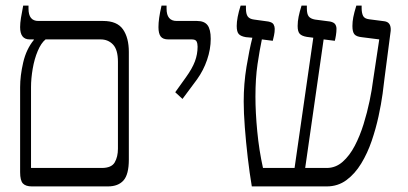

<svg xmlns="http://www.w3.org/2000/svg" viewBox="-20 -667 1459 687"><path d="M94 0Q72 0 62 -10.5Q52 -21 52 -51V-355Q52 -396 63 -443.5Q74 -491 101 -524V-526H86Q52 -526 52 -570Q52 -584 55 -603Q58 -622 63 -647H82V-636Q82 -592 117 -592H349Q399 -592 420 -562Q441 -532 441 -481V-96Q441 -43 422 -21.5Q403 0 366 0ZM91 -66H344Q379 -66 390.5 -86Q402 -106 402 -135V-446Q402 -489 384.5 -507.5Q367 -526 340 -526H143Q127 -513 115 -484.5Q103 -456 97 -421Q91 -386 91 -355Z M633 -313 607 -337 645 -390Q668 -422 677.5 -447.5Q687 -473 687 -500Q687 -511 683.5 -518.5Q680 -526 666 -526H582Q563 -526 555 -536.5Q547 -547 547 -570Q547 -585 549.5 -603Q552 -621 558 -647H576V-636Q576 -592 612 -592H685Q711 -592 722.5 -577Q734 -562 734 -528Q734 -491 721 -453Q708 -415 685 -383Z M881 0Q873 -47 866.5 -103Q860 -159 856 -211.5Q852 -264 852 -304Q852 -367 862 -428Q872 -489 883 -532L860 -534Q842 -537 834.5 -545Q827 -553 827 -574Q827 -603 841 -647H860V-637Q860 -617 866.5 -608Q873 -599 889 -597L940 -590Q955 -587 959 -579.5Q963 -572 963 -564Q963 -552 960.5 -540.5Q958 -529 956 -521L917 -526Q909 -488 901.5 -437.5Q894 -387 894 -321Q894 -265 900.5 -197Q907 -129 921 -66H1034L1101 -532L1078 -535Q1060 -538 1052.5 -546Q1045 -554 1045 -574Q1045 -590 1048.5 -607.5Q1052 -625 1059 -647H1078V-637Q1078 -617 1084.5 -608.5Q1091 -600 1107 -597L1161 -590Q1175 -587 1179.5 -580Q1184 -573 1184 -564Q1184 -553 1182 -540.5Q1180 -528 1178 -521L1138 -526L1072 -66H1149Q1181 -66 1206 -88Q1231 -110 1249.5 -145.5Q1268 -181 1281 -223Q1294 -265 1302.5 -306Q1311 -347 1315 -380L1337 -526L1274 -534Q1255 -536 1248 -544.5Q1241 -553 1241 -574Q1241 -589 1244 -605Q1247 -621 1255 -647H1274V-638Q1274 -621 1279 -610.5Q1284 -600 1301 -598L1355 -591Q1380 -588 1378 -557L1356 -388Q1354 -368 1349 -331.5Q1344 -295 1334.5 -251Q1325 -207 1310 -163Q1295 -119 1272.5 -82Q1250 -45 1219.5 -22.5Q1189 0 1149 0Z"/></svg>

Font: Noto Serif Hebrew SemiCondensed Light
Style: Regular
Weight: 300
Width: 4
Designer: Monotype Design Team
Foundry: Monotype Imaging Inc.
Version: Version 2.004; ttfautohint (v1.8.4.7-5d5b)